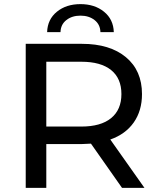

<svg xmlns="http://www.w3.org/2000/svg" viewBox="-20 -913 767 933"><path d="M573 0 422 -215Q394 -213 378 -213H205V0H105V-700H378Q514 -700 592 -635Q670 -570 670 -456Q670 -375 630 -318Q590 -261 516 -235L682 0ZM570 -456Q570 -532 520 -572.5Q470 -613 375 -613H205V-298H375Q470 -298 520 -339Q570 -380 570 -456ZM371 -893Q440 -893 485.5 -856Q531 -819 533 -757H468Q467 -794 439.5 -815.5Q412 -837 371 -837Q330 -837 302.5 -815.5Q275 -794 274 -757H209Q211 -819 256.5 -856Q302 -893 371 -893Z"/></svg>

Font: Idrija
Style: Regular
Weight: 500
Designer: Julieta Ulanovsky
Foundry: Julieta Ulanovsky
Version: Version 7.200